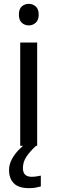

<svg xmlns="http://www.w3.org/2000/svg" viewBox="-20 -757 298 997"><path d="M130 -737Q150 -737 165.5 -723.5Q181 -710 181 -681Q181 -653 165.5 -639Q150 -625 130 -625Q108 -625 93 -639Q78 -653 78 -681Q78 -710 93 -723.5Q108 -737 130 -737ZM173 -536V0H85V-536ZM99 116Q99 161 144 161Q161 161 172.5 158.5Q184 156 192 155V211Q178 215 164 217.5Q150 220 130 220Q77 220 52 195Q27 170 27 126Q27 97 41.5 70Q56 43 77.5 21Q99 -1 119 -15L167 0Q133 32 116 58.5Q99 85 99 116Z"/></svg>

Font: Noto Sans Thai Looped
Style: Regular
Weight: 400
Designer: Sasikarn Vongin, Ben Mitchell
Foundry: The Fontpad Ltd
Version: Version 1.001; ttfautohint (v1.8.4.7-5d5b)